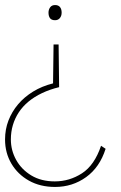

<svg xmlns="http://www.w3.org/2000/svg" viewBox="-20 -564 478 760"><path d="M212 -388 214 -219Q177 -210 146.5 -195.5Q116 -181 93 -162Q70 -143 54.5 -119.5Q39 -96 31 -69Q23 -42 23 -12Q23 31 44 69Q65 107 104 130.5Q143 154 197 154Q255 154 304.5 122Q354 90 380 13L398 25Q375 98 321 137Q267 176 198 176Q139 176 94.5 151Q50 126 25 83.5Q0 41 0 -12Q0 -52 13.5 -87Q27 -122 51.5 -151Q76 -180 111 -201.5Q146 -223 190 -234L192 -388ZM224 -514Q224 -501 217 -492.5Q210 -484 198 -484Q184 -484 178 -492Q172 -500 172 -514Q172 -526 178.5 -535Q185 -544 198 -544Q211 -544 217.5 -536Q224 -528 224 -514Z"/></svg>

Font: Lexend Deca Thin
Style: Regular
Weight: 250
Designer: Bonnie Shaver-Troup, Thomas Jockin
Foundry: Lexend
Version: Version 1.007